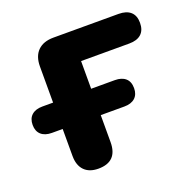

<svg xmlns="http://www.w3.org/2000/svg" viewBox="-100 -586 690 691"><g transform="rotate(-20 245.0 -240.5)"><path d="M164.8 8.5Q130.1 8.5 111.2 -10.9Q92.2 -30.4 92.2 -66.5V-169.8H51Q24.8 -169.8 10.1 -182.9Q-4.5 -196.1 -4.5 -220.2Q-4.5 -244.5 10.1 -257.6Q24.8 -270.8 51 -270.8H92.2V-409Q92.2 -448.2 113.4 -469.2Q134.6 -490.2 173.5 -490.2H422.8Q452.5 -490.2 468.5 -476Q484.5 -461.8 484.5 -433.8Q484.5 -405.8 468.5 -391.2Q452.5 -376.8 422.8 -376.8H238V-270.8H328.5Q354.8 -270.8 369.4 -258Q384 -245.2 384 -220.2Q384 -196.1 369.4 -182.9Q354.8 -169.8 328.5 -169.8H238V-66.5Q238 8.5 164.8 8.5Z"/></g></svg>

Font: Nunito ExtraLight
Style: Regular
Weight: 200
Designer: Vernon Adams
Foundry: Vernon Adams
Version: Version 3.602;April 4, 2023;FontCreator 14.0.0.2856 64-bit